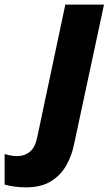

<svg xmlns="http://www.w3.org/2000/svg" viewBox="-148 -569 478 829"><path d="M-36 240Q-61 240 -86.5 236.5Q-112 233 -128 228V96Q-112 101 -99 103Q-86 105 -73 105Q-43 105 -20 87Q3 69 12 27L134 -549H301L172 53Q162 103 138 145.5Q114 188 71.5 214Q29 240 -36 240Z"/></svg>

Font: Noto Sans ExtraBold
Style: Italic
Weight: 800
Italic angle: -12°
Designer: Monotype Design Team
Foundry: Monotype Imaging Inc.
Version: Version 2.013; ttfautohint (v1.8.4.7-5d5b)